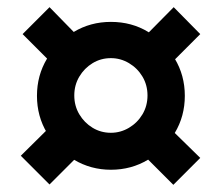

<svg xmlns="http://www.w3.org/2000/svg" viewBox="-20 -619 619 535"><path d="M289 -457Q261 -457 238 -443Q215 -429 201 -405.5Q187 -382 187 -353Q187 -324 201 -300.5Q215 -277 238 -263Q261 -249 289 -249Q316 -249 339.5 -263Q363 -277 377 -300.5Q391 -324 391 -353Q391 -382 377 -405.5Q363 -429 339.5 -443Q316 -457 289 -457ZM118 -599 204 -511 130 -437 43 -524ZM464 -599 538 -524 454 -440 380 -514ZM133 -279 212 -199 118 -105 38 -185ZM446 -269 538 -179 463 -104 372 -195ZM289 -558Q347 -558 393 -530Q439 -502 467 -455.5Q495 -409 495 -352Q495 -295 467 -248.5Q439 -202 392.5 -174Q346 -146 289 -146Q233 -146 186 -174Q139 -202 111 -248.5Q83 -295 83 -352Q83 -409 111 -455.5Q139 -502 185.5 -530Q232 -558 289 -558Z"/></svg>

Font: Exo 2 ExtraBold
Style: Regular
Weight: 800
Designer: Natanael Gama
Foundry: Natanael Gama
Version: Version 2.010